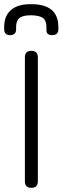

<svg xmlns="http://www.w3.org/2000/svg" viewBox="-22 -898 299 918"><path d="M128 -878Q257 -878 257 -769V-758Q257 -730 228 -730Q200 -730 200 -753V-769Q200 -799 184 -811.5Q168 -824 127 -825Q87 -825 71 -812Q55 -799 55 -769V-758Q55 -730 26 -730Q-2 -730 -2 -758V-769Q-2 -823 31.5 -851Q65 -879 128 -878ZM159 -31Q159 0 128 0Q97 0 97 -31V-624Q97 -655 128 -655Q159 -655 159 -624Z"/></svg>

Font: Jura Medium
Style: Regular
Weight: 500
Designer: Daniel Johnson, Alexei Vanyashin
Foundry: Daniel Johnson
Version: Version 5.103